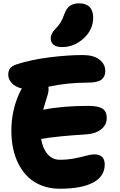

<svg xmlns="http://www.w3.org/2000/svg" viewBox="-20 -1110 724 1162"><path d="M356 -825.2Q322.3 -825.2 304.7 -839.1Q287.1 -853 287.1 -877Q287.1 -907.2 316.9 -937Q336.9 -957 348.4 -977.1Q359.9 -997.1 371.1 -1028.8Q384.3 -1062.5 405 -1076.2Q425.8 -1089.8 459 -1089.8Q500 -1089.8 522 -1067.9Q543.9 -1045.9 543.9 -1002.9Q543.9 -931.2 486.8 -878.2Q429.7 -825.2 356 -825.2ZM341.8 32.2Q283.7 32.2 235.1 13.9Q186.5 -4.4 152.3 -36.4Q118.2 -68.4 94.7 -112.5Q71.3 -156.7 60.1 -208.5Q48.8 -260.3 48.8 -317.9Q48.8 -441.4 98.1 -547.9Q104 -562.5 112.8 -574.2Q73.2 -583.5 51.5 -606.9Q29.8 -630.4 29.8 -657.2Q29.8 -681.6 40.8 -696Q51.8 -710.4 79.1 -720.2Q168 -749 278.6 -762.9Q389.2 -776.9 481 -776.9Q546.4 -776.9 581.8 -749.3Q617.2 -721.7 617.2 -680.2Q617.2 -645.5 593.5 -627.7Q569.8 -609.9 509.8 -609.9Q385.7 -609.9 272.9 -585Q273.9 -580.1 273.9 -566.9Q273.9 -555.7 269.3 -539.1Q264.6 -522.5 255.9 -494.9Q247.1 -467.3 241.2 -445.8Q358.4 -469.2 515.1 -469.2Q574.7 -469.2 600.3 -452.4Q626 -435.5 626 -397Q626 -353.5 592 -327.1Q558.1 -300.8 503.9 -296.9Q320.3 -285.6 229 -269Q237.8 -212.4 267.3 -177.7Q296.9 -143.1 341.8 -143.1Q387.7 -143.1 429.2 -151.1Q470.7 -159.2 501 -167.5Q531.2 -175.8 550.8 -175.8Q613.8 -175.8 613.8 -113.8Q613.8 -43 543.9 -5.4Q474.1 32.2 341.8 32.2Z"/></svg>

Font: Shantell Sans Irregular Bouncy
Style: Regular
Weight: 800
Designer: Stephen Nixon, Anya Danilova, Shantell Martin
Foundry: Arrow Type
Version: Version 1.006;[9816181b4]